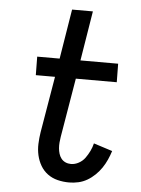

<svg xmlns="http://www.w3.org/2000/svg" viewBox="-53 -777 606 827"><g transform="rotate(5 250.0 -363.5)"><path d="M277 8Q251 8 227 2Q203 -4 184 -18Q165 -32 153 -52.5Q141 -73 135.5 -97Q130 -121 131 -146.5Q132 -172 136 -197L177 -440H94L93 -520H190L225 -735H315L280 -520H443L444 -440H267L224 -184Q222 -172 221 -159.5Q220 -147 221 -135Q222 -123 225.5 -111.5Q229 -100 236 -91Q243 -82 254 -77Q265 -72 278 -72Q295 -72 311.5 -81Q328 -90 338.5 -104.5Q349 -119 357 -135.5Q365 -152 369 -169L450 -143Q444 -124 435.5 -105Q427 -86 415.5 -69Q404 -52 388.5 -37Q373 -22 355 -11.5Q337 -1 317 3.5Q297 8 277 8Z"/></g></svg>

Font: Iosevka Curly Medium
Style: Italic
Weight: 500
Italic angle: -9°
Monospace: yes
Designer: Belleve Invis
Foundry: Belleve Invis
Version: Version 22.1.2; ttfautohint (v1.8.4)